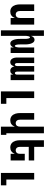

<svg xmlns="http://www.w3.org/2000/svg" viewBox="1605 -2380 990 4240"><g transform="rotate(90 2100.0 -260.0)"><path d="M236 8Q211 8 186.5 0.5Q162 -7 142.5 -23.5Q123 -40 110 -62.5Q97 -85 89.5 -109.5Q82 -134 79.5 -159.5Q77 -185 77 -210V-520H223V-210Q223 -192 226.5 -174.5Q230 -157 239.5 -142.5Q249 -128 265.5 -120Q282 -112 300 -112Q318 -112 334.5 -120Q351 -128 360.5 -142.5Q370 -157 373.5 -174.5Q377 -192 377 -210V-520H523V0H377V-92Q369 -71 355.5 -51.5Q342 -32 323.5 -18Q305 -4 282.5 2Q260 8 236 8Z M650 215V-735H772V-449Q777 -464 784.5 -478Q792 -492 802.5 -503.5Q813 -515 827.5 -521.5Q842 -528 857 -528Q874 -528 889.5 -520.5Q905 -513 915.5 -500.5Q926 -488 933 -472.5Q940 -457 945 -441.5Q950 -426 953 -409.5Q956 -393 958 -376.5Q960 -360 960.5 -343.5Q961 -327 961 -310V-210Q961 -202 961.5 -194Q962 -186 962 -178Q962 -170 963 -162Q964 -154 965.5 -146Q967 -138 968.5 -130Q970 -122 973 -114.5Q976 -107 981 -100Q986 -93 995 -93Q1003 -93 1008 -100Q1013 -107 1016 -114.5Q1019 -122 1020.5 -130Q1022 -138 1023.5 -146Q1025 -154 1026 -162Q1027 -170 1027.5 -178Q1028 -186 1028 -194Q1028 -202 1028 -210V-520H1150V0H1028V-71Q1023 -56 1015.5 -42Q1008 -28 997.5 -16.5Q987 -5 972.5 1.5Q958 8 943 8Q926 8 910.5 0.5Q895 -7 884.5 -19.5Q874 -32 867 -47.5Q860 -63 855 -78.5Q850 -94 847 -110.5Q844 -127 842 -143.5Q840 -160 839.5 -176.5Q839 -193 839 -210V-310Q839 -318 838.5 -326Q838 -334 838 -342Q838 -350 837 -358Q836 -366 834.5 -374Q833 -382 831.5 -390Q830 -398 827 -405.5Q824 -413 819 -420Q814 -427 805 -427Q797 -427 792 -420Q787 -413 784 -405.5Q781 -398 779.5 -390Q778 -382 776.5 -374Q775 -366 774 -358Q773 -350 772.5 -342Q772 -334 772 -326Q772 -318 772 -310V215Z M1352 8Q1334 8 1317.5 1.5Q1301 -5 1288.5 -18Q1276 -31 1268.5 -47Q1261 -63 1257 -80Q1253 -97 1251.5 -114.5Q1250 -132 1250 -150V-520H1372V-150Q1372 -141 1373 -131.5Q1374 -122 1378 -113.5Q1382 -105 1389 -99Q1396 -93 1405 -93Q1415 -93 1422 -99Q1429 -105 1432.5 -113.5Q1436 -122 1437.5 -131.5Q1439 -141 1439 -150V-520H1561V-150Q1561 -141 1562.5 -131.5Q1564 -122 1567.5 -113.5Q1571 -105 1578 -99Q1585 -93 1595 -93Q1604 -93 1611 -99Q1618 -105 1622 -113.5Q1626 -122 1627 -131.5Q1628 -141 1628 -150V-520H1750V0H1628V-61Q1623 -47 1615 -34Q1607 -21 1596 -11Q1585 -1 1570.5 3.5Q1556 8 1541 8Q1523 8 1506 1Q1489 -6 1476.5 -19.5Q1464 -33 1456.5 -49.5Q1449 -66 1445 -84Q1441 -66 1434 -49.5Q1427 -33 1415 -19.5Q1403 -6 1386.5 1Q1370 8 1352 8Z M1999 215V-520H2145V95H2273V215Z M2777 215V-92Q2769 -71 2755.5 -51.5Q2742 -32 2723.5 -18Q2705 -4 2682.5 2Q2660 8 2636 8Q2611 8 2586.5 0.5Q2562 -7 2542.5 -23.5Q2523 -40 2510 -62.5Q2497 -85 2489.5 -109.5Q2482 -134 2479.5 -159.5Q2477 -185 2477 -210V-520H2623V-210Q2623 -192 2626.5 -174.5Q2630 -157 2639.5 -142.5Q2649 -128 2665.5 -120Q2682 -112 2700 -112Q2718 -112 2734.5 -120Q2751 -128 2760.5 -142.5Q2770 -157 2773.5 -174.5Q2777 -192 2777 -210V-735H2923V95H2959V215Z M3236 8Q3211 8 3186.5 0.5Q3162 -7 3142.5 -23.5Q3123 -40 3110 -62.5Q3097 -85 3089.5 -109.5Q3082 -134 3079.5 -159.5Q3077 -185 3077 -210V-735H3223V-520H3523V-400H3223V-210Q3223 -192 3226.5 -174.5Q3230 -157 3239.5 -142.5Q3249 -128 3265.5 -120Q3282 -112 3300 -112Q3318 -112 3334.5 -120Q3351 -128 3360.5 -142.5Q3370 -157 3373.5 -174.5Q3377 -192 3377 -210V-312H3523V0H3377V-92Q3369 -71 3355.5 -51.5Q3342 -32 3323.5 -18Q3305 -4 3282.5 2Q3260 8 3236 8Z M3799 215V-520H3945V95H4073V215Z"/></g></svg>

Font: Iosevka Heavy Extended
Style: Regular
Weight: 900
Width: 7
Monospace: yes
Designer: Belleve Invis
Foundry: Belleve Invis
Version: Version 32.5.0; ttfautohint (v1.8.4)